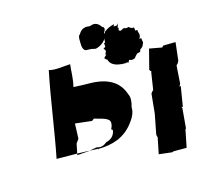

<svg xmlns="http://www.w3.org/2000/svg" viewBox="-104 -846 1051 971"><g transform="rotate(-15 421.0 -360.5)"><path d="M284 -444C294 -476 294 -527 298 -560C258 -558 219 -550 186 -559C155 -408 137 -260 108 -115C176 -115 251 -114 323 -110C325 -109 325 -108 327 -106L321 -109C404 -109 464 -133 508 -188C527 -212 544 -239 542 -269C550 -294 552 -321 543 -336C521 -406 462 -439 372 -441C343 -441 314 -442 284 -444ZM413 -187C423 -186 415 -185 419 -182L421 -186C419 -153 395 -136 373 -132C362 -124 348 -110 318 -119L275 -111L214 -106L226 -164L241 -185L244 -264L331 -254L343 -263C371 -254 395 -252 413 -238C422 -233 428 -216 413 -187ZM758 1V0L776 -90L780 -95L789 -199L786 -206L793 -204L810 -309L803 -307L810 -321L816 -410L817 -416L824 -422L831 -435L842 -530L777 -529L770 -521L704 -533C696 -498 685 -463 677 -428L686 -418L684 -416L670 -325L662 -317L657 -310L647 -209L646 -203L627 -106V-99L630 -88L613 -4L682 4L689 1ZM445 -720C423 -723 401 -723 384 -692C376 -690 376 -671 376 -670C376 -638 375 -619 390 -609C398 -605 421 -610 434 -603C442 -604 443 -605 439 -601C471 -605 511 -635 505 -671C517 -683 514 -699 504 -699C492 -718 474 -733 445 -720ZM579 -663 583 -674 578 -676 585 -698 577 -688 560 -687 565 -698C545 -694 527 -686 511 -673C503 -659 497 -640 497 -619H491L493 -604L492 -597L494 -600L481 -591C486 -588 489 -583 490 -577L483 -561L487 -559L476 -549L473 -544C476 -540 480 -536 486 -533C493 -507 518 -495 553 -493L550 -491L558 -493L566 -492C567 -491 583 -498 585 -490C588 -500 587 -490 587 -493C587 -497 592 -503 592 -504C612 -495 618 -506 621 -503C628 -513 634 -520 642 -526C644 -525 663 -527 658 -538C667 -545 676 -550 678 -560C684 -571 684 -570 680 -586C680 -586 685 -599 669 -592C684 -614 670 -625 671 -640C655 -636 663 -639 658 -656C646 -654 641 -658 633 -665C630 -665 613 -659 609 -667C599 -660 595 -667 604 -664L587 -657Z"/></g></svg>

Font: Asimov Print
Style: DIt
Weight: 250
Width: 0
Designer: Google
Version: Version 2.000980: 2014